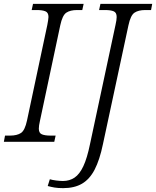

<svg xmlns="http://www.w3.org/2000/svg" viewBox="-37 -734 808 994"><path d="M-17 0 -11 -32H15Q51 -32 71.5 -45.5Q92 -59 103 -111L208 -605Q210 -617 212 -628Q214 -639 214 -646Q214 -669 198 -675.5Q182 -682 154 -682H127L134 -714H396L389 -682H362Q327 -682 306.5 -668.5Q286 -655 275 -603L170 -109Q164 -83 164 -68Q164 -45 180 -38.5Q196 -32 224 -32H251L244 0ZM290 240Q264 240 246 237Q228 234 210 229L221 194Q234 198 254 200.5Q274 203 289 203Q323 203 349 185.5Q375 168 394.5 126.5Q414 85 429 12L561 -605Q567 -631 567 -646Q567 -669 551.5 -675.5Q536 -682 507 -682H476L483 -714H751L745 -682H715Q680 -682 659.5 -668.5Q639 -655 628 -603L496 12Q479 94 453 144Q427 194 387.5 217Q348 240 290 240Z"/></svg>

Font: Noto Serif Light
Style: Italic
Weight: 300
Italic angle: -12°
Designer: Monotype Design Team
Foundry: Monotype Imaging Inc.
Version: Version 2.013